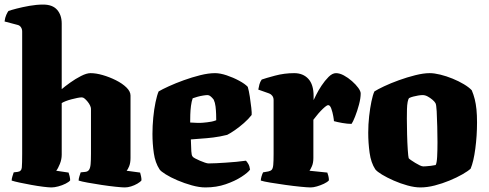

<svg xmlns="http://www.w3.org/2000/svg" viewBox="-30 -820 2141 840"><path d="M195 0Q183 0 159 -3Q135 -6 107.5 -11Q80 -16 56.5 -21Q33 -26 21 -30Q21 -38 24.5 -49Q28 -60 30 -66L47 -68Q64 -70 65.5 -87.5Q67 -105 67 -147V-682Q67 -693 61.5 -701Q56 -709 47 -711L-10 -726Q-8 -743 -2.5 -755Q3 -767 7 -772Q18 -776 43 -782.5Q68 -789 99 -794.5Q130 -800 159 -800Q200 -800 220 -777Q240 -754 240 -717V-430Q254 -442 277 -458.5Q300 -475 324.5 -487.5Q349 -500 366 -500Q390 -500 419.5 -491.5Q449 -483 477 -469Q505 -455 523 -437.5Q541 -420 541 -402V-129Q541 -107 535 -92.5Q529 -78 524 -73L583 -65Q585 -58 587 -49Q589 -40 589 -31Q584 -24 571 -16.5Q558 -9 543.5 -4.5Q529 0 516 0Q504 0 475.5 -3Q447 -6 414 -11Q381 -16 353.5 -21Q326 -26 314 -30Q314 -38 317.5 -49Q321 -60 323 -66L343 -68Q354 -69 359.5 -77Q365 -85 366.5 -102Q368 -119 368 -147V-344Q368 -350 364 -358.5Q360 -367 353.5 -375Q347 -383 340.5 -388.5Q334 -394 328 -394Q320 -394 308 -391.5Q296 -389 282.5 -385.5Q269 -382 257.5 -377.5Q246 -373 240 -369V-143Q240 -123 232 -103Q224 -83 216 -73L270 -65Q272 -60 274.5 -49.5Q277 -39 277 -31Q272 -24 257 -16.5Q242 -9 225 -4.5Q208 0 195 0Z M869 0Q842 0 809.5 -9Q777 -18 746.5 -31Q716 -44 694.5 -57.5Q673 -71 668 -79Q649 -108 643 -149.5Q637 -191 637 -234Q637 -269 640.5 -305.5Q644 -342 650.5 -373Q657 -404 664 -420Q679 -429 708.5 -442.5Q738 -456 774 -469Q810 -482 846 -491Q882 -500 911 -500Q933 -500 961.5 -490.5Q990 -481 1016 -467Q1042 -453 1054 -440Q1059 -423 1063 -397Q1067 -371 1069.5 -348Q1072 -325 1071 -317Q1057 -299 1037 -281.5Q1017 -264 997.5 -250.5Q978 -237 964 -230Q932 -222 903 -218.5Q874 -215 849.5 -213.5Q825 -212 805 -210Q806 -176 807 -158.5Q808 -141 812 -136Q814 -132 823.5 -127Q833 -122 844.5 -117Q856 -112 866.5 -108.5Q877 -105 882 -105Q897 -105 917 -106Q937 -107 959 -108.5Q981 -110 1003.5 -112Q1026 -114 1046 -117Q1051 -112 1056.5 -102.5Q1062 -93 1064 -78Q1055 -65 1026.5 -46.5Q998 -28 957.5 -14Q917 0 869 0ZM857 -283Q867 -284 876.5 -285Q886 -286 896 -288Q906 -290 916 -294Q916 -305 915.5 -321Q915 -337 913 -354Q911 -371 905 -384Q898 -393 892.5 -397.5Q887 -402 883.5 -403Q880 -404 878 -404Q871 -404 858.5 -402Q846 -400 833.5 -396.5Q821 -393 813 -390Q808 -376 805.5 -356.5Q803 -337 802.5 -318Q802 -299 802 -284Q819 -283 832 -282.5Q845 -282 857 -283Z M1329 0Q1316 0 1285.5 -3Q1255 -6 1219 -11Q1183 -16 1153 -21Q1123 -26 1111 -30Q1111 -37 1114 -47.5Q1117 -58 1121 -66L1144 -70Q1154 -72 1159 -77.5Q1164 -83 1165.5 -98.5Q1167 -114 1167 -147V-382Q1167 -393 1161.5 -400.5Q1156 -408 1148 -411L1100 -428Q1102 -440 1105 -451Q1108 -462 1115 -472Q1132 -478 1173 -489Q1214 -500 1257 -500Q1296 -500 1319 -475Q1342 -450 1342 -400V-382Q1344 -386 1353 -404.5Q1362 -423 1376.5 -445Q1391 -467 1407.5 -483.5Q1424 -500 1440 -500Q1456 -500 1474.5 -490Q1493 -480 1510 -465Q1527 -450 1537.5 -435.5Q1548 -421 1548 -411Q1548 -390 1540.5 -362Q1533 -334 1523.5 -310Q1514 -286 1508 -278Q1490 -278 1467.5 -282Q1445 -286 1431 -290Q1431 -295 1428 -312Q1425 -329 1419.5 -344.5Q1414 -360 1406 -360Q1401 -360 1392 -352.5Q1383 -345 1373 -334.5Q1363 -324 1354.5 -313Q1346 -302 1341 -296V-129Q1341 -107 1334.5 -92.5Q1328 -78 1324 -73L1402 -65Q1404 -60 1406.5 -50.5Q1409 -41 1409 -31Q1402 -23 1387 -16Q1372 -9 1356.5 -4.5Q1341 0 1329 0Z M1809 0Q1784 0 1753 -8.5Q1722 -17 1692.5 -30Q1663 -43 1641.5 -56Q1620 -69 1612 -79Q1593 -108 1587 -151.5Q1581 -195 1581 -239Q1581 -276 1585 -311.5Q1589 -347 1595 -376Q1601 -405 1608 -420Q1622 -429 1650.5 -442.5Q1679 -456 1715 -469Q1751 -482 1787 -491Q1823 -500 1850 -500Q1870 -500 1896.5 -493.5Q1923 -487 1950 -476Q1977 -465 1999.5 -451.5Q2022 -438 2034 -425Q2042 -406 2047 -386Q2052 -366 2054.5 -341.5Q2057 -317 2057 -284Q2057 -226 2049.5 -169.5Q2042 -113 2029 -82Q2017 -71 1992.5 -57Q1968 -43 1936.5 -30Q1905 -17 1872 -8.5Q1839 0 1809 0ZM1822 -92Q1824 -92 1833.5 -92.5Q1843 -93 1855 -94.5Q1867 -96 1876 -98Q1881 -106 1882.5 -134Q1884 -162 1884 -198Q1884 -228 1883 -265.5Q1882 -303 1880.5 -333Q1879 -363 1875 -369Q1871 -376 1861.5 -384Q1852 -392 1841 -398Q1830 -404 1819 -404Q1810 -404 1799 -402Q1788 -400 1778 -397.5Q1768 -395 1760 -391Q1756 -387 1753.5 -374Q1751 -361 1750.5 -342.5Q1750 -324 1750 -301Q1750 -270 1751 -232Q1752 -194 1754 -164.5Q1756 -135 1758 -128Q1760 -125 1768 -119.5Q1776 -114 1786.5 -107.5Q1797 -101 1806.5 -96.5Q1816 -92 1822 -92Z"/></svg>

Font: Texturina Medium 12pt Black
Style: Regular
Weight: 900
Version: Version 1.002